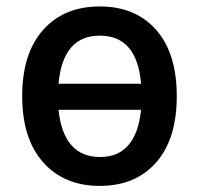

<svg xmlns="http://www.w3.org/2000/svg" viewBox="-20 -575 683 604"><path d="M49.8 -272.5Q49.8 -407.2 115.7 -481Q181.6 -554.7 293.9 -554.7Q406.2 -554.7 471.2 -481Q536.1 -407.2 536.1 -272.5Q536.1 -137.7 471.2 -64Q406.2 9.8 293.9 9.8Q181.6 9.8 115.7 -64.5Q49.8 -138.7 49.8 -272.5ZM164.1 -311.5H423.8Q411.1 -462.9 293.9 -462.9Q177.7 -462.9 164.1 -311.5ZM164.1 -229.5Q179.7 -81.1 294.9 -81.1Q408.2 -81.1 423.8 -229.5Z"/></svg>

Font: Min Sans SemiBold
Style: Regular
Weight: 600
Designer: Jinseong-Kim, NotoSansCJK, Nunito
Foundry: Jinseong-Kim
Version: Version 1.400;Glyphs 3.1.2 (3151)